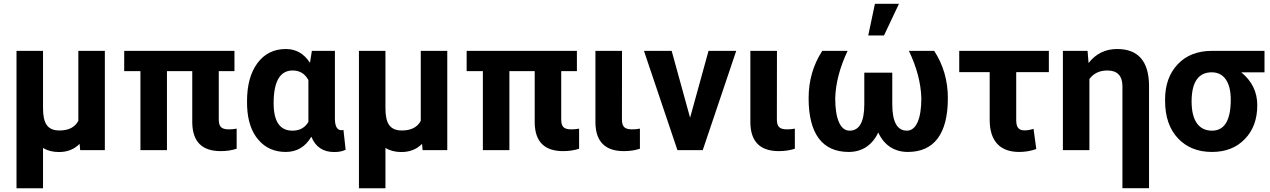

<svg xmlns="http://www.w3.org/2000/svg" viewBox="-20 -799 6762 1022"><path d="M67.9 -528.3V203.1H209V-11.7C232.4 2.9 260.7 10.3 293.9 10.3C338.4 10.3 375 -4.4 403.8 -33.2L406.7 0H538.1V-528.3H397V-155.8C378.9 -121.6 345.2 -104.5 296.9 -104.5C232.4 -104.5 209 -142.1 209 -224.1V-528.3Z M1228 -528.3H641.1V-420.4H727.5V0H868.7V-420.4H1003.4V-144.5C1005.4 -44.4 1055.7 5.4 1154.8 5.4C1186 5.4 1214.4 1 1239.7 -7.3V-114.3C1226.6 -111.8 1212.9 -110.4 1198.7 -110.4C1155.8 -110.4 1144.5 -126.5 1144.5 -165V-420.4H1228Z M1640.1 -528.3 1629.9 -464.8C1598.1 -513.7 1555.7 -538.1 1502 -538.1C1438 -538.1 1387.7 -513.2 1350.6 -463.4C1313.5 -413.6 1294.9 -345.7 1294.9 -260.3L1295.4 -230.5C1298.8 -155.8 1318.8 -97.2 1355.5 -54.7C1392.1 -11.7 1440.9 9.8 1501 9.8C1560.1 9.8 1605.5 -17.1 1637.2 -71.3C1659.2 -17.1 1699.7 10.3 1758.8 10.3C1783.2 10.3 1803.7 6.3 1819.8 -2L1808.1 -107.9C1805.7 -106.4 1801.8 -106 1797.4 -106C1775.4 -106 1763.7 -125 1762.7 -163.6V-528.3ZM1436.5 -250C1436.5 -369.6 1473.1 -423.8 1537.6 -423.8C1575.7 -423.8 1603.5 -406.7 1621.6 -372.6V-150.4C1603.5 -119.1 1575.2 -103.5 1536.6 -103.5C1469.7 -103.5 1436.5 -152.3 1436.5 -250Z M1890.6 -528.3V203.1H2031.7V-11.7C2055.2 2.9 2083.5 10.3 2116.7 10.3C2161.1 10.3 2197.8 -4.4 2226.6 -33.2L2229.5 0H2360.8V-528.3H2219.7V-155.8C2201.7 -121.6 2168 -104.5 2119.6 -104.5C2055.2 -104.5 2031.7 -142.1 2031.7 -224.1V-528.3Z M3050.8 -528.3H2463.9V-420.4H2550.3V0H2691.4V-420.4H2826.2V-144.5C2828.1 -44.4 2878.4 5.4 2977.5 5.4C3008.8 5.4 3037.1 1 3062.5 -7.3V-114.3C3049.3 -111.8 3035.6 -110.4 3021.5 -110.4C2978.5 -110.4 2967.3 -126.5 2967.3 -165V-420.4H3050.8Z M3149.4 -528.3V-145.5C3150.9 -44.9 3201.7 5.4 3300.8 5.4C3332.5 5.4 3360.8 1 3386.2 -7.3V-114.3C3373 -111.8 3359.4 -110.4 3345.2 -110.4C3302.7 -110.4 3290.5 -126 3290.5 -165L3291 -528.3Z M3555.2 -528.3H3407.7L3585.9 0H3720.7L3898.9 -528.3H3751.5L3653.3 -172.4Z M3974.1 -528.3V-145.5C3975.6 -44.9 4026.4 5.4 4125.5 5.4C4157.2 5.4 4185.5 1 4210.9 -7.3V-114.3C4197.8 -111.8 4184.1 -110.4 4169.9 -110.4C4127.4 -110.4 4115.2 -126 4115.2 -165L4115.7 -528.3Z M4601.6 -610.4H4685.5L4765.1 -778.8H4637.2ZM4356.9 -528.3C4308.6 -454.1 4284.2 -370.1 4284.2 -276.4C4284.2 -86.9 4357.4 9.8 4497.6 9.8C4568.4 9.8 4623 -25.9 4654.8 -93.8C4686 -25.9 4740.7 9.8 4812.5 9.8C4951.7 9.8 5025.4 -86.4 5025.4 -276.4C5025.4 -370.1 5001 -454.1 4952.6 -528.3H4817.9C4859.9 -440.9 4881.8 -356.9 4884.3 -276.4C4884.3 -167.5 4856.9 -103.5 4807.6 -103.5C4755.4 -103.5 4729.5 -150.4 4729.5 -244.6V-412.1H4580.6V-244.6C4580.6 -150.4 4554.7 -103.5 4502.4 -103.5C4454.1 -103.5 4425.8 -163.6 4425.8 -276.4C4428.2 -356.4 4450.2 -440.4 4491.7 -528.3Z M5563 -528.3H5085.9V-415H5248V-159.7C5248.5 -43.9 5307.1 9.8 5404.8 9.8C5438 9.8 5468.3 4.4 5496.1 -5.9L5481.4 -113.3C5464.8 -107.9 5448.7 -105 5433.6 -105C5401.9 -105 5389.2 -121.6 5389.2 -160.2V-415H5563Z M5637.7 -528.3V0H5778.8V-378.4C5801.3 -408.7 5833 -423.8 5874.5 -423.8C5926.8 -423.8 5953.6 -396.5 5954.6 -341.8V202.6H6096.2V-348.1C6093.8 -474.6 6037.1 -538.1 5926.3 -538.1C5863.8 -538.1 5813 -513.2 5774.4 -463.4L5769 -528.3Z M6710.9 -528.3H6432.1C6354.5 -528.3 6293.5 -504.4 6249 -457C6204.1 -409.7 6181.6 -346.7 6181.6 -269V-262.7C6181.6 -178.2 6204.6 -111.3 6250 -63C6295.4 -14.6 6355.5 9.8 6431.2 9.8C6503.9 9.8 6562.5 -13.2 6606.4 -59.1C6650.4 -104.5 6672.4 -164.6 6672.4 -238.8C6672.4 -309.6 6644 -367.7 6586.9 -414.1H6710.9ZM6322.8 -258.8C6322.8 -366.7 6362.3 -414.1 6430.2 -414.1C6494.6 -414.1 6531.2 -361.3 6531.2 -269C6531.2 -153.8 6495.1 -103.5 6431.2 -103.5C6361.3 -103.5 6322.8 -157.2 6322.8 -258.8Z"/></svg>

Font: Roboto
Style: Bold
Weight: 700
Designer: Google
Version: Version 2.137; 2017